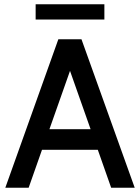

<svg xmlns="http://www.w3.org/2000/svg" viewBox="-20 -885 660 905"><path d="M441 -179H178L115 0H5L255 -700H364L615 0H504ZM407 -276 310 -551 213 -276ZM148 -865H472V-793H148Z"/></svg>

Font: Cabin Medium
Style: Regular
Weight: 500
Designer: Pablo Impallari
Foundry: Pablo Impallari. http://www.impallari.com Igino Marini. http://www.ikern.com
Version: Version 2.200